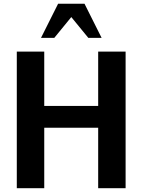

<svg xmlns="http://www.w3.org/2000/svg" viewBox="-20 -995 754 1015"><path d="M517.1 -794.9H446.8L356.9 -904.8L267.1 -794.9H196.8L287.1 -975.1H426.8ZM644 0H499V-319.8H213.9V0H68.8V-722.2H213.9V-435.1H499V-722.2H644Z"/></svg>

Font: Perun
Style: Bold
Weight: 700
Foundry: Copyright (c) Stefan Peev, Context Ltd, 2016
Version: Version 1.0000